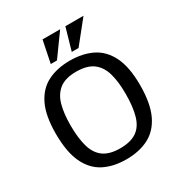

<svg xmlns="http://www.w3.org/2000/svg" viewBox="-214 -1084 1171 1245"><g transform="rotate(-30 371.5 -461.0)"><path d="M370.1 11.7Q274.4 11.7 203.9 -24.4Q133.3 -60.5 94.5 -142.1Q55.7 -223.6 55.7 -361.3Q55.7 -496.1 95 -576.2Q134.3 -656.2 205.1 -691.4Q275.9 -726.6 370.6 -726.6Q465.8 -726.6 536.9 -691.4Q607.9 -656.2 647.5 -576.2Q687 -496.1 687 -361.8Q687 -225.6 648.4 -143.8Q609.9 -62 539.1 -25.1Q468.3 11.7 370.1 11.7ZM370.6 -70.3Q449.7 -70.3 494.9 -101.3Q540 -132.3 558.8 -196.8Q577.6 -261.2 577.6 -360.8Q577.6 -449.2 559.8 -512.5Q542 -575.7 497.1 -609.9Q452.1 -644 370.6 -644Q289.6 -644 245.1 -609.6Q200.7 -575.2 183.1 -512Q165.5 -448.7 165.5 -361.3Q165.5 -262.7 184.6 -198.2Q203.6 -133.8 248.5 -102.1Q293.5 -70.3 370.6 -70.3ZM410.6 -769 458 -934.1H593.8L461.4 -769ZM253.4 -769 287.1 -934.1H418.9L299.8 -769Z"/></g></svg>

Font: Pontano Sans SemiBold
Style: Regular
Weight: 600
Designer: Vernon Adams
Foundry: Vernon Adams
Version: Version 2.001